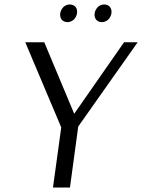

<svg xmlns="http://www.w3.org/2000/svg" viewBox="-20 -839 636 859"><path d="M93 -650H178L312 -330L535 -650H596L330 -273L293 0H217L254 -269ZM419 -809Q432 -819 446 -819Q461 -819 471 -809Q479 -799 479 -786Q479 -766 463 -750Q450 -740 435 -740Q421 -740 411 -750Q403 -760 403 -773Q403 -793 419 -809ZM265 -809Q278 -819 292 -819Q307 -819 317 -809Q325 -801 325 -786Q325 -766 309 -750Q296 -740 282 -740Q267 -740 257 -750Q249 -760 249 -773Q249 -793 265 -809Z"/></svg>

Font: ArsenalItalic
Style: Italic
Weight: 400
Italic angle: -9°
Designer: Andrij Shevchenko
Foundry: Stairsfor.com
Version: Version 1.000